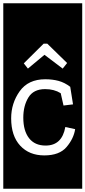

<svg xmlns="http://www.w3.org/2000/svg" viewBox="-32 -937 521 1170"><path d="M-12 213V-917H469V213ZM350 -519 377 -553 256 -671H234L113 -551L138 -519L239 -603ZM426 -150 366 -163Q346 -50 246 -50Q180 -50 145 -95Q110 -140 110 -220Q110 -292 141 -343Q172 -394 243 -394Q298 -394 338 -369L355 -294L413 -301L396 -408Q362 -434 325 -444Q288 -454 244 -454Q140 -454 88 -381Q36 -308 36 -216Q36 -109 91 -49.5Q146 10 238 10Q330 10 373.5 -41Q417 -92 426 -150Z"/></svg>

Font: Zilla Slab Highlight Regular
Style: Regular
Weight: 400
Designer: Typotheque Type Foundry
Foundry: Typotheque type foundry
Version: Version 1.1; 2017; ttfautohint (v1.6)